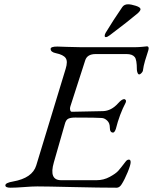

<svg xmlns="http://www.w3.org/2000/svg" viewBox="-20 -870 713 895"><path d="M468 -703Q468 -710 473 -718Q508 -776 550 -837Q559 -850 577 -850Q591 -850 613 -843Q635 -836 635 -827Q635 -820 622 -808Q577 -770 492 -706Q480 -697 474 -697Q468 -697 468 -703ZM247 -653Q251 -653 291.5 -651.5Q332 -650 356 -650H611Q626 -650 646 -652L665 -654Q673 -654 673 -644Q673 -639 668 -624.5Q663 -610 656 -586.5Q649 -563 646 -540Q645 -535 639 -529Q633 -523 629 -523Q624 -523 621 -531Q618 -539 618 -546Q618 -592 608 -604Q597 -618 570 -618H426Q386 -618 377 -588L308 -374Q305 -366 307 -357.5Q309 -349 315 -349L460 -352Q499 -353 531 -389Q548 -408 559 -408Q563 -408 566 -403.5Q569 -399 566 -392Q537 -337 520 -269Q514 -252 507 -252Q492 -252 492 -275Q492 -296 480 -307.5Q468 -319 455 -320Q432 -322 330 -322Q309 -322 298 -316.5Q287 -311 282 -291L231 -113Q207 -30 265 -30H430Q463 -30 491.5 -45.5Q520 -61 531.5 -74Q543 -87 565 -116Q572 -126 581 -126Q589 -126 589 -114Q589 -101 575 -67Q561 -33 547 -11Q537 5 524 5Q446 5 320 2Q194 -1 154 -1Q130 -1 92 2Q54 5 29 5Q5 5 5 -6Q5 -18 41 -24Q131 -40 149 -99L286 -549Q297 -584 286 -599.5Q275 -615 241 -622Q216 -627 216 -642Q216 -653 247 -653Z"/></svg>

Font: EB Garamond 12
Style: Italic
Weight: 400
Italic angle: -17°
Version: Version 0.016; ttfautohint (v1.8.4)